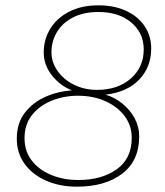

<svg xmlns="http://www.w3.org/2000/svg" viewBox="-20 -691 619 720"><path d="M269 9Q205 9 154 -13Q103 -35 73 -75.5Q43 -116 43 -171Q43 -229 73 -268Q103 -307 150.5 -328Q198 -349 250 -352Q206 -369 175 -408Q144 -447 144 -494Q144 -544 169 -584Q194 -624 240 -647.5Q286 -671 349 -671Q408 -671 452.5 -650.5Q497 -630 522 -593.5Q547 -557 547 -509Q547 -440 502.5 -393Q458 -346 376 -336Q410 -326 439 -302.5Q468 -279 485 -247.5Q502 -216 502 -180Q502 -88 438 -39.5Q374 9 269 9ZM344 -354Q422 -354 470.5 -396.5Q519 -439 519 -506Q519 -567 472.5 -606.5Q426 -646 349 -646Q294 -646 254.5 -626Q215 -606 194 -571.5Q173 -537 173 -495Q173 -458 195.5 -425.5Q218 -393 257 -373.5Q296 -354 344 -354ZM274 -16Q361 -16 417.5 -56Q474 -96 474 -174Q474 -220 447.5 -255.5Q421 -291 375.5 -311.5Q330 -332 272 -332Q220 -332 174 -313.5Q128 -295 100 -259.5Q72 -224 72 -173Q72 -124 99 -89Q126 -54 172 -35Q218 -16 274 -16Z"/></svg>

Font: Work Sans ExtraLight
Style: Italic
Weight: 200
Italic angle: -13°
Designer: Wei Huang
Foundry: Wei Huang
Version: Version 2.012; ttfautohint (v1.8.3)